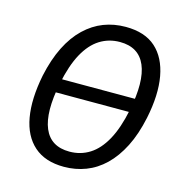

<svg xmlns="http://www.w3.org/2000/svg" viewBox="-107 -811 873 918"><g transform="rotate(15 329.5 -352.5)"><path d="M126 -325 136 -393H573L562 -325ZM290 9Q197 9 142 -39.5Q87 -88 71.5 -176.5Q56 -265 80 -386Q98 -470 129 -532Q160 -594 202.5 -634.5Q245 -675 295.5 -694.5Q346 -714 404 -714Q499 -714 553 -665.5Q607 -617 623 -528.5Q639 -440 614 -320Q596 -235 564.5 -173Q533 -111 491 -70.5Q449 -30 398 -10.5Q347 9 290 9ZM297 -68Q352 -68 396.5 -96Q441 -124 473.5 -183Q506 -242 525 -335Q555 -483 522 -560Q489 -637 396 -637Q341 -637 296.5 -609Q252 -581 220 -522.5Q188 -464 169 -371Q139 -222 171.5 -145Q204 -68 297 -68Z"/></g></svg>

Font: Nunito Sans 10pt Condensed Medium
Style: Italic
Weight: 500
Width: 3
Italic angle: -9°
Designer: Vernon Adams
Foundry: Vernon Adams
Version: Version 3.101;gftools[0.9.27]